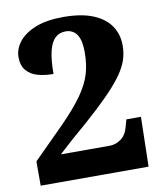

<svg xmlns="http://www.w3.org/2000/svg" viewBox="-82 -791 727 857"><g transform="rotate(-10 282.0 -362.0)"><path d="M33 0V-110L172 -249Q236 -314 270 -362.5Q304 -411 317 -455Q330 -499 330 -551Q330 -592 321.5 -615Q313 -638 297.5 -648.5Q282 -659 262 -659Q233 -659 214 -641Q195 -623 185.5 -584Q176 -545 176 -481Q137 -481 105 -490Q73 -499 54 -521.5Q35 -544 35 -582Q35 -618 60 -650.5Q85 -683 135.5 -703.5Q186 -724 262 -724Q342 -724 395 -703Q448 -682 475 -643.5Q502 -605 502 -553Q502 -525 495 -498.5Q488 -472 470 -442Q452 -412 419.5 -375.5Q387 -339 335.5 -291Q284 -243 210 -180L146 -122H368Q393 -122 417 -138Q441 -154 451 -189L461 -225H527L522 0Z"/></g></svg>

Font: Noto Serif Armenian ExtraBold
Style: Regular
Weight: 800
Version: Version 2.007